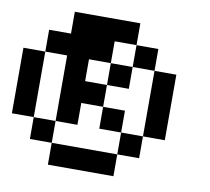

<svg xmlns="http://www.w3.org/2000/svg" viewBox="-92 -978 1183 1082"><g transform="rotate(10 500.0 -437.5)"><path d="M0 -250V-625H125V-250ZM250 -250V-125H125V-250ZM250 -125H625V0H250ZM250 -625H125V-750H250V-875H625V-750H500V-625H375V-500H500V-375H375V-250H250ZM500 -250V-375H625V-250ZM500 -625H625V-500H500ZM750 -250V-125H625V-250ZM750 -625H625V-750H750ZM875 -250H750V-625H875Z"/></g></svg>

Font: Galmuri7 Regular
Style: Regular
Weight: 400
Designer: Lee Minseo (quiple)
Version: Version 2.399;hotconv 1.1.1;makeotfexe 2.6.0 DEVELOPMENT